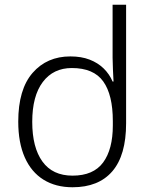

<svg xmlns="http://www.w3.org/2000/svg" viewBox="-20 -780 632 810"><path d="M286 10Q215 10 163.5 -22Q112 -54 84.5 -116Q57 -178 57 -267Q57 -403 117.5 -472.5Q178 -542 277 -542Q323 -542 358 -528.5Q393 -515 417.5 -491Q442 -467 455 -436H459Q458 -455 456.5 -485.5Q455 -516 455 -536V-760H512V-260Q512 -125 454 -57.5Q396 10 286 10ZM286 -39Q374 -39 415 -94.5Q456 -150 456 -251V-269Q456 -380 415.5 -436.5Q375 -493 283 -493Q205 -493 160.5 -434Q116 -375 116 -266Q116 -158 159 -98.5Q202 -39 286 -39Z"/></svg>

Font: Noto Sans Georgian Light
Style: Regular
Weight: 300
Version: Version 2.002